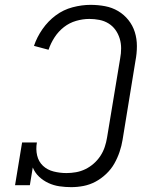

<svg xmlns="http://www.w3.org/2000/svg" viewBox="-20 -763 640 791"><path d="M273 8Q249 8 225 4.5Q201 1 179.5 -9Q158 -19 141 -35Q124 -51 115 -73L103 0H42L71 -176H132Q127 -148 133 -122.5Q139 -97 157 -80Q175 -63 201 -56.5Q227 -50 254 -50Q273 -50 293 -53.5Q313 -57 331.5 -66Q350 -75 366 -89Q382 -103 393.5 -120.5Q405 -138 411.5 -157.5Q418 -177 421 -196L475 -522Q479 -543 479 -564Q479 -585 473 -604.5Q467 -624 455.5 -640Q444 -656 427 -666.5Q410 -677 389.5 -681Q369 -685 348 -685Q321 -685 293.5 -677Q266 -669 243.5 -651.5Q221 -634 205 -609.5Q189 -585 180 -558L120 -574Q132 -610 155 -643Q178 -676 209.5 -699.5Q241 -723 279 -733Q317 -743 353 -743Q384 -743 413 -737.5Q442 -732 466.5 -717.5Q491 -703 509 -680.5Q527 -658 535.5 -630.5Q544 -603 544 -573Q544 -543 538 -512L485 -187Q481 -162 472.5 -137Q464 -112 451 -89Q438 -66 417.5 -46.5Q397 -27 373.5 -14.5Q350 -2 324.5 3Q299 8 273 8Z"/></svg>

Font: Iosevka HT Light Extended
Style: Italic
Weight: 300
Width: 7
Italic angle: -9°
Monospace: yes
Designer: Belleve Invis
Foundry: Belleve Invis
Version: Version 32.3.0; ttfautohint (v1.8.4)